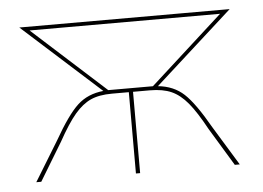

<svg xmlns="http://www.w3.org/2000/svg" viewBox="-38 -453 685 501"><g transform="rotate(-5 304.5 -203.0)"><path d="M508 -103 571 0H558L498 -99Q473 -145 453 -169Q433 -193 410.5 -203Q388 -213 354 -213H310V0H299V-213H255Q221 -213 199 -203Q177 -193 157 -169.5Q137 -146 111 -99L51 0H38L101 -103Q138 -168 165 -193Q192 -218 233 -222L29 -406H580L376 -222Q417 -218 444 -193Q471 -168 508 -103ZM363 -223 554 -396H55L246 -223H254H355Z"/></g></svg>

Font: Ysabeau Infant Hairline
Style: Regular
Weight: 100
Designer: Christian Thalmann (Catharsis Fonts)
Version: Version 0.003